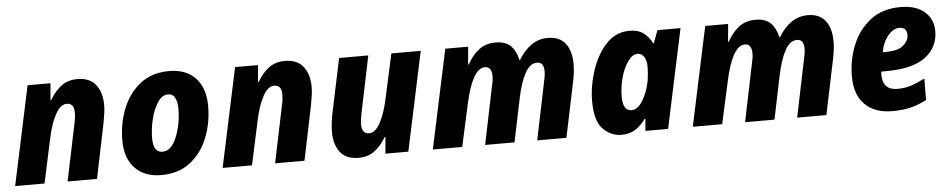

<svg xmlns="http://www.w3.org/2000/svg" viewBox="-37 -805 5244 1061"><g transform="rotate(-5 2585.5 -274.5)"><path d="M13 0H176L228 -242Q245 -324 273 -376Q301 -428 336 -428Q377 -428 377 -376Q377 -347 369 -313L304 0H467L530 -305Q535 -331 538.5 -356.5Q542 -382 542 -404Q542 -472 509 -515.5Q476 -559 406 -559Q354 -559 317.5 -531.5Q281 -504 253 -456H249L257 -549H130Z M823 10Q920 10 984.5 -40.5Q1049 -91 1081.5 -172.5Q1114 -254 1114 -347Q1114 -448 1061.5 -503.5Q1009 -559 916 -559Q820 -559 755.5 -508.5Q691 -458 658 -376Q625 -294 625 -198Q625 -100 678 -45Q731 10 823 10ZM841 -118Q790 -118 790 -197Q790 -248 803 -302Q816 -356 840.5 -393.5Q865 -431 899 -431Q925 -431 937 -408Q949 -385 949 -348Q949 -262 919.5 -190Q890 -118 841 -118Z M1164 0H1327L1379 -242Q1396 -324 1424 -376Q1452 -428 1487 -428Q1528 -428 1528 -376Q1528 -347 1520 -313L1455 0H1618L1681 -305Q1686 -331 1689.5 -356.5Q1693 -382 1693 -404Q1693 -472 1660 -515.5Q1627 -559 1557 -559Q1505 -559 1468.5 -531.5Q1432 -504 1404 -456H1400L1408 -549H1281Z M1918 10Q1970 10 2006 -17Q2042 -44 2071 -92H2075L2067 0H2194L2311 -549H2148L2095 -307Q2078 -224 2050 -172Q2022 -120 1988 -120Q1947 -120 1947 -173Q1947 -187 1949.5 -203.5Q1952 -220 1955 -236L2020 -549H1858L1796 -254Q1783 -191 1783 -144Q1783 -76 1815.5 -33Q1848 10 1918 10Z M2330 0H2493L2546 -241Q2565 -328 2592.5 -378Q2620 -428 2656 -428Q2694 -428 2694 -374Q2694 -351 2685 -315L2620 0H2783L2833 -241Q2850 -324 2877.5 -376Q2905 -428 2945 -428Q2983 -428 2983 -377Q2983 -361 2980 -345Q2977 -329 2974 -315L2909 0H3071L3135 -307Q3146 -360 3146 -402Q3146 -476 3113.5 -517.5Q3081 -559 3017 -559Q2964 -559 2923.5 -530Q2883 -501 2853 -451H2850Q2839 -502 2810 -530.5Q2781 -559 2727 -559Q2672 -559 2634.5 -530.5Q2597 -502 2569 -451H2565L2574 -549H2447Z M3443 -121Q3395 -121 3395 -199Q3395 -253 3409.5 -305.5Q3424 -358 3449 -393Q3474 -428 3503 -428Q3526 -428 3539 -407Q3552 -386 3552 -353Q3552 -316 3546 -277Q3535 -217 3507 -169Q3479 -121 3443 -121ZM3376 10Q3423 10 3455 -11.5Q3487 -33 3511 -67H3515L3509 0H3635L3752 -549H3624L3598 -479H3594Q3576 -515 3546.5 -537Q3517 -559 3470 -559Q3392 -559 3338.5 -500.5Q3285 -442 3257.5 -356Q3230 -270 3230 -188Q3230 -79 3274 -34.5Q3318 10 3376 10Z M3772 0H3935L3988 -241Q4007 -328 4034.5 -378Q4062 -428 4098 -428Q4136 -428 4136 -374Q4136 -351 4127 -315L4062 0H4225L4275 -241Q4292 -324 4319.5 -376Q4347 -428 4387 -428Q4425 -428 4425 -377Q4425 -361 4422 -345Q4419 -329 4416 -315L4351 0H4513L4577 -307Q4588 -360 4588 -402Q4588 -476 4555.5 -517.5Q4523 -559 4459 -559Q4406 -559 4365.5 -530Q4325 -501 4295 -451H4292Q4281 -502 4252 -530.5Q4223 -559 4169 -559Q4114 -559 4076.5 -530.5Q4039 -502 4011 -451H4007L4016 -549H3889Z M4877 10Q4939 10 4983 -1.5Q5027 -13 5069 -35L5070 -154Q5026 -132 4992 -121Q4958 -110 4917 -110Q4835 -110 4835 -197Q4835 -207 4836 -213H4861Q5011 -213 5082 -267Q5153 -321 5153 -410Q5153 -476 5106 -517.5Q5059 -559 4972 -559Q4872 -559 4805.5 -507.5Q4739 -456 4705.5 -374Q4672 -292 4672 -201Q4672 -98 4727 -44Q4782 10 4877 10ZM4854 -319Q4862 -371 4892 -408Q4922 -445 4956 -445Q4998 -445 4998 -403Q4998 -371 4969 -345Q4940 -319 4870 -319Z"/></g></svg>

Font: Noto Sans Display Extra
Style: Italic
Weight: 800
Italic angle: -12°
Designer: Monotype Design Team
Foundry: Monotype Imaging Inc.
Version: Version 1.900